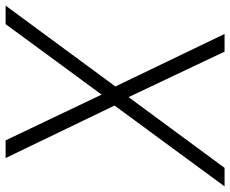

<svg xmlns="http://www.w3.org/2000/svg" viewBox="-107 -732 820 684"><g transform="rotate(-90 303.0 -390.0)"><path d="M524 0H461L299 -342L47 0H-19L269 -392L82 -780H145L308 -438L559 -780H625L337 -389Z"/></g></svg>

Font: Tanohe Sans Light
Style: Italic
Weight: 300
Designer: Village Type and Design LLC & Cristiano Sobral
Foundry: Cooper Hewitt Smithsonian Design Museum
Version: Version 1.00;September 29, 2021;FontCreator 13.0.0.2655 64-b